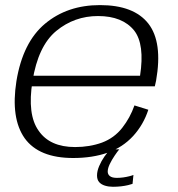

<svg xmlns="http://www.w3.org/2000/svg" viewBox="-20 -616 698 754"><path d="M267.5 4.5 275 -38.5Q175.5 -38.5 131.5 -103Q86.5 -166 107.5 -297Q129.5 -435.5 201 -494.5Q272 -553 365 -553Q461 -553 507 -496Q549 -442 530 -318.5H102.5L95 -277H588Q591 -288 593 -299.5Q619.5 -450.5 562.5 -523.5Q505.5 -596 372.5 -596Q244.5 -596 157 -523Q69.5 -450 44.5 -297.5Q21.5 -151.5 77 -73Q133 4.5 267.5 4.5ZM275 -38.5 267.5 4.5Q343.5 4.5 403 -16.5Q461.5 -37 503 -82Q543.5 -126.5 562.5 -185L508 -202Q491 -153.5 460 -114Q428.5 -74 380.5 -56Q332 -38.5 275 -38.5ZM423.5 117.5Q439.5 117.5 455 115.8Q470.5 114 483 111Q495.5 108 500.5 106L504 71Q498.5 73.5 487.5 76.2Q476.5 79 463.8 80.8Q451 82.5 439 82.5Q420.5 82.5 411.8 75.8Q403 69 403 57.5Q403 45 411.2 28Q419.5 11 430.5 -5.2Q441.5 -21.5 448.5 -29.5H413.5Q403 -19.5 390.5 -1.8Q378 16 369.5 36Q361 56 361 73Q361 89.5 369.2 99Q377.5 108.5 392 113Q406.5 117.5 423.5 117.5Z"/></svg>

Font: Anybody SemiExpanded Light
Style: Italic
Weight: 300
Width: 6
Italic angle: -10°
Version: Version 1.113;gftools[0.9.25]